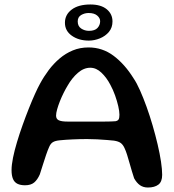

<svg xmlns="http://www.w3.org/2000/svg" viewBox="-20 -816 774 856"><path d="M639.5 20Q619 20 604.2 9.8Q589.5 -0.5 578 -21Q573.5 -34.5 568 -52.8Q562.5 -71 557.2 -90Q552 -109 546.5 -126.2Q541 -143.5 535.5 -155Q528.5 -171 518.2 -178.5Q508 -186 488 -189Q478 -190 457.8 -191.8Q437.5 -193.5 413.5 -194.8Q389.5 -196 368.5 -196Q336.5 -196 303.5 -194.5Q270.5 -193 246.5 -190.5Q226 -188.5 215.8 -182.2Q205.5 -176 199 -160.5Q192.5 -146 185.5 -125.5Q178.5 -105 171.5 -82.5Q164.5 -60 157.5 -38.5Q147 -14.5 132.2 -2.2Q117.5 10 91.5 10Q71.5 10 58 3.5Q44.5 -3 38 -18Q31.5 -33 31.5 -57.5Q31.5 -80.5 38 -112.8Q44.5 -145 55.8 -182.5Q67 -220 80.8 -258.5Q94.5 -297 108.8 -332.8Q123 -368.5 136 -397.2Q149 -426 158.5 -443Q175.5 -474.5 197.2 -503.5Q219 -532.5 245.8 -555.2Q272.5 -578 304.5 -591.2Q336.5 -604.5 375 -604.5Q437 -604.5 486.8 -567Q536.5 -529.5 575 -467.5Q589.5 -446.5 604.2 -413.2Q619 -380 633.5 -339.8Q648 -299.5 660.5 -256.5Q673 -213.5 682.8 -172Q692.5 -130.5 697.8 -95.5Q703 -60.5 703 -36.5Q703 -5.5 686 7.2Q669 20 639.5 20ZM494.5 -275.5Q505.5 -277.5 509 -284Q512.5 -290.5 512.5 -304.5Q512.5 -320 507.2 -342.8Q502 -365.5 493 -390.8Q484 -416 472 -438Q455 -470.5 432 -492.2Q409 -514 382.5 -514Q353.5 -514 327.2 -491.2Q301 -468.5 281 -433.5Q272.5 -419.5 263.5 -401.5Q254.5 -383.5 247 -364.5Q239.5 -345.5 234.8 -328.8Q230 -312 230 -300.5Q230 -285.5 242 -279.8Q254 -274 280.5 -274Q336.5 -274 377.5 -274Q418.5 -274 447.2 -274Q476 -274 494.5 -275.5ZM376 -635Q331 -635 300.2 -656.8Q269.5 -678.5 269.5 -714.5Q269.5 -750.5 299.5 -773.2Q329.5 -796 383 -796Q430 -796 455.8 -774.8Q481.5 -753.5 481.5 -720.5Q481.5 -693 465.8 -674Q450 -655 425.5 -645Q401 -635 376 -635ZM376.5 -678.5Q403 -678.5 414.8 -691.5Q426.5 -704.5 426.5 -721.5Q426.5 -735.5 413.2 -746.8Q400 -758 375 -758Q357 -758 341.8 -749Q326.5 -740 326.5 -720.5Q326.5 -699 342 -688.8Q357.5 -678.5 376.5 -678.5Z"/></svg>

Font: Gluten
Style: Regular
Weight: 400
Designer: Tyler Finck
Foundry: Etcetera Type Company
Version: Version 1.300